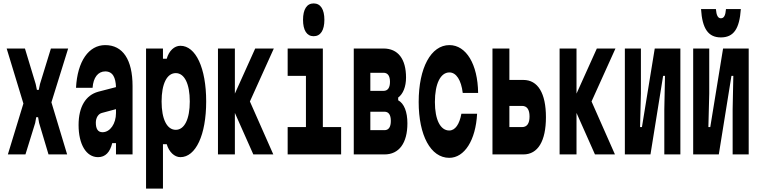

<svg xmlns="http://www.w3.org/2000/svg" viewBox="-20 -904 4440 1124"><path d="M129 0 186 -184 192 -218H203L209 -184L264 0H373L281 -305L379 -620H278L214 -412L207 -378H196L189 -412L126 -620H19L117 -298L26 0Z M659 -66V0H756V-400C756 -555 699 -640 596 -640C500 -640 433 -546 425 -390H522C526 -450 554 -486 596 -486C618 -486 634 -477 644 -460C653 -445 658 -423 659 -394L555 -367C482 -347 440 -279 440 -172C440 -60 484 16 554 16C597 16 624 -13 637 -66ZM659 -242C659 -180 625 -130 580 -130C553 -130 541 -150 541 -186C541 -215 556 -238 577 -243L659 -265Z M934 200V-60H956C969 -15 1001 16 1036 16C1126 16 1187 -114 1187 -310C1187 -506 1126 -636 1036 -636C1001 -636 969 -607 956 -560H934V-620H835V200ZM1009 -144C957 -144 926 -207 926 -310C926 -413 957 -476 1009 -476C1060 -476 1091 -413 1091 -310C1091 -207 1060 -144 1009 -144Z M1355 0V-243L1463 0H1580L1443 -310L1583 -620H1474L1355 -356V-620H1256V0Z M1664 -460H1771V-160H1664V0H1977V-160H1870V-620H1664ZM1816 -692C1857 -692 1879 -727 1879 -788C1879 -849 1857 -884 1816 -884C1776 -884 1754 -849 1754 -788C1754 -727 1776 -692 1816 -692Z M2231 0C2316 0 2365 -66 2365 -182C2365 -249 2346 -298 2311 -317V-333C2340 -354 2357 -397 2357 -450C2357 -559 2310 -620 2225 -620H2051V0ZM2148 -478H2225C2250 -478 2263 -460 2263 -425C2263 -390 2250 -372 2225 -372H2148ZM2148 -250H2231C2255 -250 2268 -232 2268 -196C2268 -160 2255 -142 2231 -142H2148Z M2610 20C2699 20 2765 -83 2773 -238H2681C2670 -177 2645 -140 2610 -140C2558 -140 2526 -203 2526 -307C2526 -414 2559 -480 2611 -480C2651 -480 2680 -435 2689 -360H2779C2777 -528 2709 -640 2611 -640C2503 -640 2431 -507 2431 -307C2431 -112 2501 20 2610 20Z M3044 0C3129 0 3176 -78 3176 -218C3176 -358 3129 -436 3044 -436H2962V-620H2863V0ZM2962 -284H3036C3065 -284 3080 -263 3080 -222C3080 -181 3065 -160 3036 -160H2962Z M3355 0V-243L3463 0H3580L3443 -310L3583 -620H3474L3355 -356V-620H3256V0Z M3788 0 3862 -460H3873L3869 -264V0H3963V-620H3813L3738 -160H3727L3732 -356V-620H3638V0Z M4188 0 4262 -460H4273L4269 -264V0H4363V-620H4213L4138 -160H4127L4132 -356V-620H4038V0ZM4084 -851C4091 -735 4127 -685 4200 -685C4275 -685 4309 -735 4317 -851H4230C4227 -814 4219 -797 4200 -797C4183 -797 4174 -814 4171 -851Z"/></svg>

Font: Yard Headline
Style: Regular
Weight: 400
Monospace: yes
Designer: Roman Shamin
Foundry: Evil Martians
Version: Version 1.000